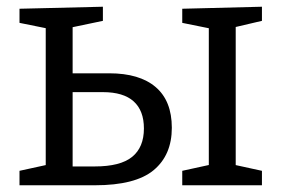

<svg xmlns="http://www.w3.org/2000/svg" viewBox="-20 -551 836 571"><path d="M681 -482V-51L672 -62L759 -43V0H522V-43L609 -62L601 -51V-482L611 -465L522 -483V-525L759 -531V-489L665 -467ZM38 0V-43L125 -62L116 -51V-482L127 -465L38 -483V-525L286 -531V-489L181 -467L196 -482V-321L182 -333H305Q395 -333 443 -292Q491 -251 491 -171Q491 -90 437 -45Q383 0 262 0ZM196 -43 182 -56H262Q338 -56 373 -84.5Q408 -113 408 -169Q408 -222 377.5 -249.5Q347 -277 286 -277H182L196 -290Z"/></svg>

Font: Pack4
Style: Regular
Weight: 400
Version: Version 2.002